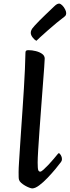

<svg xmlns="http://www.w3.org/2000/svg" viewBox="-20 -1035 388 1068"><path d="M159.2 13Q154.3 13 143.1 8.9Q131.9 4.8 119.4 -2.4Q106.9 -9.6 97.5 -18.1Q88.1 -26.5 85.8 -35.1Q84.1 -40.1 83.8 -50.3Q83.5 -60.5 83.5 -78.1Q83.5 -98 85.9 -133.9Q88.2 -169.8 91.2 -216.7Q94.2 -263.6 97.9 -317.4Q101.5 -371.2 105.5 -428.4Q109.5 -485.7 112.9 -541.9Q116.2 -598.2 118.6 -649.5Q120.9 -700.7 121.6 -742.1Q121.6 -749.2 124.8 -752.6Q128 -756 138 -756Q158.3 -756 179 -750.8Q199.7 -745.7 214.2 -735.4Q228.7 -725 228.7 -709.2Q228.7 -700.7 225.9 -660.8Q223 -620.8 218.5 -562.3Q213.9 -503.8 209.1 -438Q204.3 -372.3 199.7 -309.8Q195.2 -247.3 192.3 -199.6Q189.5 -151.9 189.5 -131.3Q189.5 -97.5 192.7 -88.9Q195.9 -80.2 203.9 -80.2Q209.7 -80.2 222.5 -91.8Q235.3 -103.4 250.7 -119.6Q266 -135.9 279.2 -151.7Q292.3 -167.6 298.8 -175.4Q302.3 -179.3 303.7 -181Q305 -182.7 307.3 -182.7Q311.9 -182.7 318.3 -172.1Q324.7 -161.5 324.7 -150Q324.7 -140.8 319.2 -133.8Q308.5 -119 288.3 -94.7Q268.1 -70.4 244.3 -45.5Q220.5 -20.5 198 -3.8Q175.5 13 159.2 13ZM182.2 -807.9Q170.7 -814.2 160.9 -827.5Q151.2 -840.8 151.2 -851.7Q151.2 -857.9 152.8 -863.3Q154.5 -868.7 158 -874.5Q161.7 -880.2 173.3 -892.9Q184.8 -905.7 200.5 -921.5Q216.2 -937.3 232.4 -952.7Q248.5 -968.1 261.6 -980.6Q274.6 -993.1 280.5 -998.7Q290.7 -1008.6 297.1 -1011.8Q303.5 -1014.9 308.7 -1014.9Q316.2 -1014.9 325.6 -1005.9Q334.9 -996.8 341.6 -984.1Q348.3 -971.4 348.3 -961.7Q348.3 -957.1 346.6 -952.2Q344.9 -947.4 338.9 -942.6Q321.1 -929.5 296 -908.8Q270.9 -888 246.4 -866.4Q222 -844.7 204.2 -828.6Q186.4 -812.5 182.2 -807.9Z"/></svg>

Font: Briem Hand Thin
Style: Regular
Weight: 100
Designer: Gunnlaugur SE Briem, Eben Sorkin
Foundry: Sorkin Type Co.
Version: Version 1.003